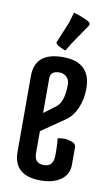

<svg xmlns="http://www.w3.org/2000/svg" viewBox="-81 -729 448 781"><g transform="rotate(10 142.5 -338.0)"><path d="M107 -405V-262L155 -298Q186 -321 186 -393Q186 -413 174 -424.5Q162 -436 144 -436Q107 -436 107 -405ZM32 -402Q32 -500 147.5 -500Q263 -500 263 -390Q263 -346 247 -309Q231 -272 203 -253L107 -187V-96Q107 -54 146.5 -54Q186 -54 186 -101V-124Q186 -149 183 -171Q196 -174 209.5 -174Q223 -174 235 -170Q259 -164 259 -147V-75Q259 -35 227.5 -12.5Q196 10 144 10Q32 10 32 -89ZM160 -686Q231 -664 231 -651Q231 -648 228 -643L170 -558L152 -528Q111 -543 111 -554Q111 -557 113 -560L147 -642Z"/></g></svg>

Font: Medula One
Style: Regular
Weight: 400
Designer: Luciano Vergara
Foundry: Luciano Vergara
Version: Version 1.002